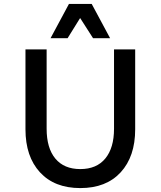

<svg xmlns="http://www.w3.org/2000/svg" viewBox="-20 -948 820 980"><path d="M110 -288V-696H218V-291Q218 -192 262.5 -138.5Q307 -85 390 -85Q473 -85 517.5 -139Q562 -193 562 -291V-696H670V-288Q670 -149 596 -68.5Q522 12 390 12Q258 12 184 -68.5Q110 -149 110 -288ZM332 -928H448L542 -753H455L389 -856L325 -753H238Z"/></svg>

Font: Amiko SemiBold
Style: Regular
Weight: 600
Designer: Pablo Impallari, Rodrigo Fuenzalida, Andres Torresi
Foundry: Impallari Type
Version: Version 1.001; ttfautohint (v1.3)